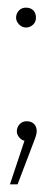

<svg xmlns="http://www.w3.org/2000/svg" viewBox="-20 -362 135 502"><path d="M67 -335C62 -340 55 -342 48 -342C41 -342 35 -340 30 -335C25 -330 22 -323 22 -316C22 -309 25 -303 30 -298C35 -293 41 -290 48 -290C55 -290 62 -293 67 -298C72 -303 74 -309 74 -316C74 -323 72 -330 67 -335ZM69 -38C64 -43 57 -45 50 -45C43 -45 37 -43 32 -38C27 -33 24 -26 24 -19C24 -13 26 -8 30 -3C34 2 39 5 44 6L6 120H26L69 7C74 -5 76 -14 76 -19C76 -26 74 -33 69 -38Z"/></svg>

Font: Argentum Sans Thin
Style: Regular
Weight: 250
Designer: Julieta Ulanovsky
Foundry: Julieta Ulanovsky
Version: Version 5.001;February 15, 2019;FontCreator 11.5.0.2425 64-b